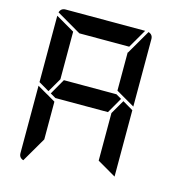

<svg xmlns="http://www.w3.org/2000/svg" viewBox="-140 -1113 1095 1224"><g transform="rotate(15 408.0 -501.0)"><path d="M629 -541 570 -438H223L187 -459L246 -562H593ZM169 -469 99 -510V-948L223 -876V-562ZM647 -531 717 -490V-52L593 -124V-438ZM688 -998Q717 -989 717 -959V-514L593 -586V-838H595ZM223 -165 128 -2Q99 -11 99 -41V-486L159 -451L165 -448L223 -414ZM264 -876 101 -971Q110 -1000 140 -1000H665L593 -876Z"/></g></svg>

Font: DSEG7 Modern
Style: Bold
Weight: 700
Designer: Keshikan(Twitter:@keshinomi_88pro)
Version: Version 0.46